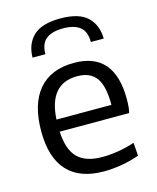

<svg xmlns="http://www.w3.org/2000/svg" viewBox="-117 -860 778 951"><g transform="rotate(-15 272.0 -385.0)"><path d="M101 -627Q102 -697 145 -738Q188 -779 284 -779Q379 -779 422 -738Q465 -697 466 -627H400Q400 -681 370.5 -704.5Q341 -728 284 -728Q227 -728 197 -704.5Q167 -681 167 -627ZM298 9Q174 9 111 -59.5Q48 -128 48 -263Q48 -402 110.5 -475.5Q173 -549 292 -549Q499 -549 499 -308Q499 -262 492 -238H136Q141 -144 182.5 -103Q224 -62 309 -62Q347 -62 390 -69Q433 -76 475 -90L480 -23Q440 -8 391.5 0.5Q343 9 298 9ZM290 -481Q146 -481 136 -300H418Q418 -398 387 -439.5Q356 -481 290 -481Z"/></g></svg>

Font: Encode Sans Normal
Style: Regular
Weight: 400
Designer: Pablo Impallari, Andres Torresi
Foundry: Pablo Impallari, Andres Torresi
Version: Version 1.000; ttfautohint (v1.00) -l 8 -r 50 -G 200 -x 14 -